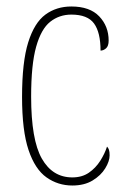

<svg xmlns="http://www.w3.org/2000/svg" viewBox="-20 -562 387 592"><path d="M203 10Q159 10 123.5 -15Q88 -40 68 -99.5Q48 -159 48 -263Q48 -371 67 -431.5Q86 -492 120 -517Q154 -542 200 -542Q257 -542 286 -511.5Q315 -481 315 -437Q315 -420 307 -413Q299 -406 290 -406Q290 -462 270 -489.5Q250 -517 200 -517Q163 -517 135 -495Q107 -473 91.5 -418Q76 -363 76 -264Q76 -131 109 -73Q142 -15 203 -15Q233 -15 254 -29.5Q275 -44 289 -66Q303 -88 310 -110Q314 -106 316 -100Q318 -94 318 -83Q318 -65 304.5 -43Q291 -21 265.5 -5.5Q240 10 203 10Z"/></svg>

Font: Noto Serif Georgian ExtraCondensed Thin
Style: Regular
Weight: 100
Width: 2
Designer: Monotype Design Team, Akaki Razmadze
Foundry: Google LLC
Version: Version 2.003; ttfautohint (v1.8.4.7-5d5b)